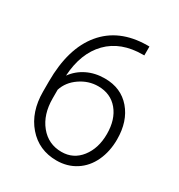

<svg xmlns="http://www.w3.org/2000/svg" viewBox="-172 -833 897 960"><g transform="rotate(30 277.0 -353.0)"><path d="M411.6 -716.3V-665H404.8Q277.3 -665 204.1 -590.1Q130.9 -515.1 123 -381.8Q152.3 -422.4 197.8 -444.6Q243.2 -466.8 299.3 -466.8Q393.1 -466.8 448.5 -402.1Q503.9 -337.4 503.9 -232.9Q503.9 -163.6 478 -107.9Q452.1 -52.2 403.8 -21.2Q355.5 9.8 293.5 9.8Q191.4 9.8 127.4 -64.2Q63.5 -138.2 63.5 -255.4V-314Q63.5 -504.9 150.4 -609.6Q237.3 -714.4 397 -716.3ZM290 -416.5Q234.4 -416.5 186.3 -383.5Q138.2 -350.6 122.1 -299.8V-250Q122.1 -157.2 169.7 -98.6Q217.3 -40 293.5 -40Q361.8 -40 404.1 -94.2Q446.3 -148.4 446.3 -231Q446.3 -314.9 404.1 -365.7Q361.8 -416.5 290 -416.5Z"/></g></svg>

Font: RobotoDraft Light
Style: Regular
Weight: 300
Version: Version 2.001151; 2014